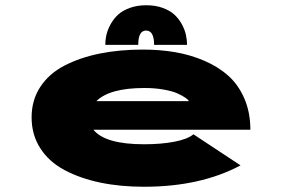

<svg xmlns="http://www.w3.org/2000/svg" viewBox="-20 -701 1090 732"><path d="M381.5 -530Q381.5 -550 386.2 -569.8Q391 -589.5 402.5 -610Q414 -630.5 431.2 -646Q448.5 -661.5 476 -671.2Q503.5 -681 538 -681Q572.5 -681 600 -671Q627.5 -661 644.5 -645.5Q661.5 -630 672.8 -609.5Q684 -589 688.5 -569.5Q693 -550 693 -530H567.5Q567.5 -584.5 537 -584.5Q507 -584.5 507 -530ZM897 -70.5Q744.5 11 529 11Q438 11 361.8 -5Q285.5 -21 226.2 -52.5Q167 -84 133.8 -135.5Q100.5 -187 100.5 -253.5Q100.5 -319.5 133.8 -370Q167 -420.5 226 -451Q285 -481.5 360.2 -496.8Q435.5 -512 524.5 -512Q590 -512 648.2 -502Q706.5 -492 759.8 -469Q813 -446 851.2 -411.5Q889.5 -377 912 -324.5Q934.5 -272 934.5 -206.5H336Q381 -151 529 -151Q595.5 -151 645.5 -160.8Q695.5 -170.5 717.5 -189ZM531 -365.5Q398 -365.5 347.5 -315.5H700Q698 -320.5 687 -328.2Q676 -336 656.8 -344.8Q637.5 -353.5 604 -359.5Q570.5 -365.5 531 -365.5Z"/></svg>

Font: League Mono Extended ExtraBold
Style: Regular
Weight: 800
Width: 9
Designer: Tyler Finck
Foundry: The League of Moveable Type / Tyler Finck
Version: Version 2.210